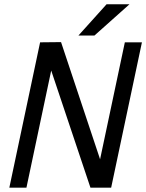

<svg xmlns="http://www.w3.org/2000/svg" viewBox="-20 -860 670 880"><path d="M214.7 -536.7 101.2 0H22.8L163.8 -666L259.8 -667L438.7 -130L552.2 -666H630.5L489.5 0H394.5ZM573.3 -840.3 412.7 -697H339.3L468.3 -840.3Z"/></svg>

Font: Epunda Sans Light
Style: Italic
Weight: 300
Italic angle: -12.0243°
Designer: Simon Atzbach
Foundry: typofactur
Version: Version 2.204